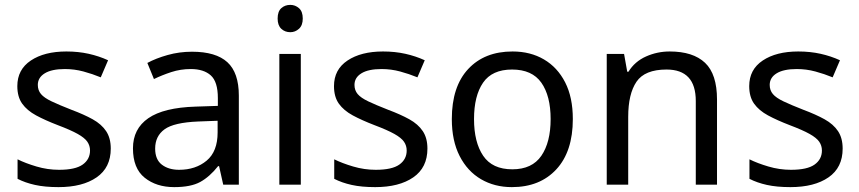

<svg xmlns="http://www.w3.org/2000/svg" viewBox="-20 -757 3519 787"><path d="M434 -148Q434 -70 376 -30Q318 10 220 10Q164 10 123.5 1Q83 -8 52 -24V-104Q84 -88 129.5 -74.5Q175 -61 222 -61Q289 -61 319 -82.5Q349 -104 349 -140Q349 -160 338 -176Q327 -192 298.5 -208Q270 -224 217 -244Q165 -264 128 -284Q91 -304 71 -332Q51 -360 51 -404Q51 -472 106.5 -509Q162 -546 252 -546Q301 -546 343.5 -536.5Q386 -527 423 -510L393 -440Q359 -454 322 -464Q285 -474 246 -474Q192 -474 163.5 -456.5Q135 -439 135 -409Q135 -387 148 -371.5Q161 -356 191.5 -341.5Q222 -327 273 -307Q324 -288 360 -268Q396 -248 415 -219.5Q434 -191 434 -148Z M767 -545Q865 -545 912 -502Q959 -459 959 -365V0H895L878 -76H874Q839 -32 800.5 -11Q762 10 694 10Q621 10 573 -28.5Q525 -67 525 -149Q525 -229 588 -272.5Q651 -316 782 -320L873 -323V-355Q873 -422 844 -448Q815 -474 762 -474Q720 -474 682 -461.5Q644 -449 611 -433L584 -499Q619 -518 667 -531.5Q715 -545 767 -545ZM793 -259Q693 -255 654.5 -227Q616 -199 616 -148Q616 -103 643.5 -82Q671 -61 714 -61Q782 -61 827 -98.5Q872 -136 872 -214V-262Z M1170 -737Q1190 -737 1205.5 -723.5Q1221 -710 1221 -681Q1221 -653 1205.5 -639Q1190 -625 1170 -625Q1148 -625 1133 -639Q1118 -653 1118 -681Q1118 -710 1133 -723.5Q1148 -737 1170 -737ZM1213 -536V0H1125V-536Z M1732 -148Q1732 -70 1674 -30Q1616 10 1518 10Q1462 10 1421.5 1Q1381 -8 1350 -24V-104Q1382 -88 1427.5 -74.5Q1473 -61 1520 -61Q1587 -61 1617 -82.5Q1647 -104 1647 -140Q1647 -160 1636 -176Q1625 -192 1596.5 -208Q1568 -224 1515 -244Q1463 -264 1426 -284Q1389 -304 1369 -332Q1349 -360 1349 -404Q1349 -472 1404.5 -509Q1460 -546 1550 -546Q1599 -546 1641.5 -536.5Q1684 -527 1721 -510L1691 -440Q1657 -454 1620 -464Q1583 -474 1544 -474Q1490 -474 1461.5 -456.5Q1433 -439 1433 -409Q1433 -387 1446 -371.5Q1459 -356 1489.5 -341.5Q1520 -327 1571 -307Q1622 -288 1658 -268Q1694 -248 1713 -219.5Q1732 -191 1732 -148Z M2328 -269Q2328 -136 2260.5 -63Q2193 10 2078 10Q2007 10 1951.5 -22.5Q1896 -55 1864 -117.5Q1832 -180 1832 -269Q1832 -402 1899 -474Q1966 -546 2081 -546Q2154 -546 2209.5 -513.5Q2265 -481 2296.5 -419.5Q2328 -358 2328 -269ZM1923 -269Q1923 -174 1960.5 -118.5Q1998 -63 2080 -63Q2161 -63 2199 -118.5Q2237 -174 2237 -269Q2237 -364 2199 -418Q2161 -472 2079 -472Q1997 -472 1960 -418Q1923 -364 1923 -269Z M2725 -546Q2821 -546 2870 -499.5Q2919 -453 2919 -349V0H2832V-343Q2832 -472 2712 -472Q2623 -472 2589 -422Q2555 -372 2555 -278V0H2467V-536H2538L2551 -463H2556Q2582 -505 2628 -525.5Q2674 -546 2725 -546Z M3434 -148Q3434 -70 3376 -30Q3318 10 3220 10Q3164 10 3123.5 1Q3083 -8 3052 -24V-104Q3084 -88 3129.5 -74.5Q3175 -61 3222 -61Q3289 -61 3319 -82.5Q3349 -104 3349 -140Q3349 -160 3338 -176Q3327 -192 3298.5 -208Q3270 -224 3217 -244Q3165 -264 3128 -284Q3091 -304 3071 -332Q3051 -360 3051 -404Q3051 -472 3106.5 -509Q3162 -546 3252 -546Q3301 -546 3343.5 -536.5Q3386 -527 3423 -510L3393 -440Q3359 -454 3322 -464Q3285 -474 3246 -474Q3192 -474 3163.5 -456.5Q3135 -439 3135 -409Q3135 -387 3148 -371.5Q3161 -356 3191.5 -341.5Q3222 -327 3273 -307Q3324 -288 3360 -268Q3396 -248 3415 -219.5Q3434 -191 3434 -148Z"/></svg>

Font: Noto Sans Tifinagh Azawagh
Style: Regular
Weight: 400
Designer: JamraPatel
Foundry: JamraPatel LLC
Version: Version 2.006; ttfautohint (v1.8.4.7-5d5b)